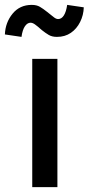

<svg xmlns="http://www.w3.org/2000/svg" viewBox="-62 -766 363 786"><path d="M70 0V-525H173V0ZM109 -643Q90 -660 80.5 -666.5Q71 -673 63 -673Q50 -673 40 -658.5Q30 -644 26 -615L-42 -625Q-40 -674 -10.5 -710Q19 -746 68 -746Q88 -746 101.5 -738Q115 -730 130 -718Q150 -702 159 -695Q168 -688 176 -688Q190 -688 199.5 -703Q209 -718 213 -746L281 -736Q280 -704 266 -676Q252 -648 228 -631.5Q204 -615 171 -615Q151 -615 137.5 -623Q124 -631 109 -643Z"/></svg>

Font: Mach
Style: Regular
Weight: 400
Version: Version 1.002